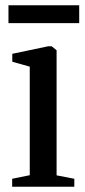

<svg xmlns="http://www.w3.org/2000/svg" viewBox="-20 -706 320 726"><path d="M26 0V-30L92.5 -43.5V-454L26.5 -472.5V-502.5L162 -531H175.5L194 -516V-43L261 -30V0ZM279.5 -686V-618.5H12V-686Z"/></svg>

Font: Merriweather 96pt
Style: Regular
Weight: 400
Version: Version 2.100